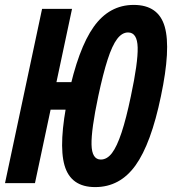

<svg xmlns="http://www.w3.org/2000/svg" viewBox="-57 -746 700 782"><path d="M330.6 16Q231.2 16 205.8 -72.5Q180.4 -161 220.4 -354Q261.4 -548 324.8 -637Q388.2 -726 487.6 -726Q588.6 -726 614 -637Q639.4 -548 598.4 -354Q558.4 -161 495 -72.5Q431.6 16 330.6 16ZM-36.6 0 114.4 -710H236.4L85.4 0ZM134.6 -299.2 158.2 -411.4H286L262.4 -299.2ZM353.6 -96.2Q379 -96.2 399.1 -122.6Q419.2 -149 438.1 -206Q457 -263 476 -354Q505.4 -492 503.7 -552.9Q502 -613.8 464.6 -613.8Q440.2 -613.8 420.1 -587.4Q400 -561 381.4 -503.5Q362.8 -446 343.2 -354Q314.4 -217.6 315.8 -156.9Q317.2 -96.2 353.6 -96.2Z"/></svg>

Font: Geist Mono
Style: Italic
Weight: 400
Italic angle: -12°
Monospace: yes
Designer: Basement.studio, Andrés Briganti, Mateo Zaragoza
Foundry: Basement.studio, Vercel, Andrés Briganti, Guido Ferreyra, Mateo Zaragoza
Version: Version 1.500